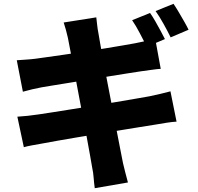

<svg xmlns="http://www.w3.org/2000/svg" viewBox="-20 -898 1040 1007"><path d="M767 -830Q780 -812 794.5 -786.5Q809 -761 822.5 -736Q836 -711 845 -693L750 -653Q734 -684 713.5 -723.5Q693 -763 673 -792ZM890 -878Q903 -859 918 -833.5Q933 -808 947 -783.5Q961 -759 969 -742L875 -702Q860 -733 838 -772.5Q816 -812 796 -840ZM336 -700Q331 -723 325.5 -742Q320 -761 314 -780L485 -807Q487 -792 489.5 -768Q492 -744 496 -725Q499 -708 505.5 -669.5Q512 -631 522 -577.5Q532 -524 544 -462.5Q556 -401 568 -338Q580 -275 591 -217.5Q602 -160 611 -114.5Q620 -69 625 -43Q630 -21 637 6Q644 33 651 59L477 89Q473 60 471 33Q469 6 464 -16Q460 -39 452.5 -82Q445 -125 434.5 -181Q424 -237 412 -299Q400 -361 388.5 -423.5Q377 -486 366.5 -541Q356 -596 348 -637.5Q340 -679 336 -700ZM68 -582Q94 -584 118.5 -585.5Q143 -587 166 -590Q187 -593 227 -598.5Q267 -604 318.5 -611.5Q370 -619 425.5 -627.5Q481 -636 533 -644.5Q585 -653 625.5 -660Q666 -667 688 -671Q713 -676 743 -682.5Q773 -689 794 -695L823 -537Q804 -536 773.5 -531.5Q743 -527 719 -524Q692 -520 648 -513Q604 -506 551 -497.5Q498 -489 443 -480Q388 -471 338.5 -463Q289 -455 252 -449Q215 -443 198 -440Q173 -435 150.5 -430Q128 -425 100 -417ZM71 -286Q92 -287 125 -290.5Q158 -294 183 -298Q210 -302 255 -309Q300 -316 356 -325Q412 -334 471.5 -343.5Q531 -353 587 -362.5Q643 -372 689.5 -380Q736 -388 764 -393Q793 -399 822.5 -406Q852 -413 874 -419L906 -260Q884 -259 852.5 -254Q821 -249 792 -244Q761 -239 713.5 -231.5Q666 -224 609 -214.5Q552 -205 492.5 -195.5Q433 -186 378 -176.5Q323 -167 279.5 -159.5Q236 -152 211 -147Q177 -141 149.5 -136Q122 -131 105 -126Z"/></svg>

Font: Noto Sans JP Thin Black
Style: Regular
Weight: 900
Version: Version 2.004-H2;hotconv 1.0.118;makeotfexe 2.5.65603